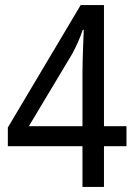

<svg xmlns="http://www.w3.org/2000/svg" viewBox="-20 -739 540 759"><path d="M306 -161V0H391V-161H480V-240H391V-719H299L11 -235V-161ZM306 -240H94L266 -527C281 -555 298 -592 307 -621H311C310 -581 306 -506 306 -445Z"/></svg>

Font: Noto Sans Gurmukhi UI SemiCondensed
Style: Regular
Weight: 400
Width: 4
Designer: Jelle Bosma - Monotype Design Team
Foundry: Monotype Imaging Inc.
Version: Version 2.004